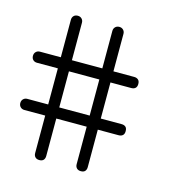

<svg xmlns="http://www.w3.org/2000/svg" viewBox="-83 -605 605 653"><g transform="rotate(15 219.5 -278.0)"><path d="M371 -195.2Q371 -185.2 365.7 -180.5Q360.5 -175.7 351.4 -175.7H278.1V-43.8Q278.1 -35.2 273.6 -29.8Q269 -24.3 258.6 -24.3Q249.5 -24.3 244.3 -29.5Q239 -34.8 239 -43.8V-175.7H131.9V-43.8Q131.9 -34.8 127.1 -29.5Q122.4 -24.3 112.4 -24.3Q103.3 -24.3 98.1 -29.5Q92.9 -34.8 92.9 -43.8V-175.7H19.5Q11 -175.7 5.5 -181.2Q0 -186.7 0 -195.2Q0 -203.8 5.5 -209.3Q11 -214.8 19.5 -214.8H92.9V-341.9H19.5Q11 -341.9 5.5 -347.1Q0 -352.4 0 -361.4Q0 -370 5.5 -375.5Q11 -381 19.5 -381H92.9V-512.9Q92.9 -521.4 98.1 -526.9Q103.3 -532.4 112.4 -532.4Q121 -532.4 126.4 -526.9Q131.9 -521.4 131.9 -512.9V-381H239V-512.9Q239 -521.4 244.5 -526.9Q250 -532.4 258.6 -532.4Q267.1 -532.4 272.6 -526.9Q278.1 -521.4 278.1 -512.9V-381H351.4Q360 -381 365.5 -376.2Q371 -371.4 371 -361.4Q371 -351.4 365.7 -346.7Q360.5 -341.9 351.4 -341.9H278.1V-214.8H351.4Q360.5 -214.8 365.7 -210.2Q371 -205.7 371 -195.2ZM239 -214.8V-341.9H131.9V-214.8Z"/></g></svg>

Font: Shan Mohne Unicode
Style: Normal
Weight: 400
Version: 2.0 Jan 1st, 2014